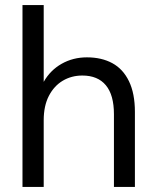

<svg xmlns="http://www.w3.org/2000/svg" viewBox="-20 -740 614 760"><path d="M69 0V-720H153V-416Q179 -462 224 -487.5Q269 -513 324 -513Q382 -513 424.5 -490Q467 -467 490.5 -418.5Q514 -370 514 -297V0H431V-288Q431 -364 399 -402.5Q367 -441 306 -441Q263 -441 228.5 -420.5Q194 -400 173.5 -360.5Q153 -321 153 -264V0Z"/></svg>

Font: DM Sans 17pt
Style: Regular
Weight: 400
Version: Version 4.004;gftools[0.9.30]